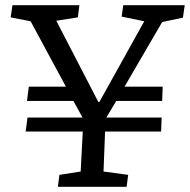

<svg xmlns="http://www.w3.org/2000/svg" viewBox="-20 -720 732 740"><path d="M203 0 209 -46 291 -59 299 -213H79L86 -267H298L263 -331H84L91 -386H234L98 -638L21 -653L28 -700H286L280 -653L197 -640L359 -327H363L536 -638L449 -656L455 -700H692L685 -652L605 -635L460 -386H607L605 -331H428L390 -267H603L601 -213H385L379 -59L474 -46L468 0Z"/></svg>

Font: Literata
Style: Italic
Weight: 400
Italic angle: -2°
Designer: Latin by Veronika Burian and Jose Scaglione. Greek by Irene Vlachou. Cyrillic by Vera Evstafieva
Foundry: TypeTogether
Version: Version 3.103;gftools[0.9.29]